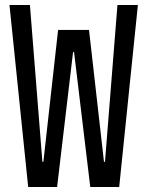

<svg xmlns="http://www.w3.org/2000/svg" viewBox="-20 -750 590 770"><path d="M93 0 18 -730H100L150 -101H154L213 -630H337L397 -101H401L451 -730H533L458 0H342L277 -541H273L209 0Z"/></svg>

Font: M PLUS Code Latin SemiExpanded
Style: Regular
Weight: 400
Width: 6
Designer: Coji Morishita
Foundry: UNDERFOREST DESIGN
Version: Version 1.002; ttfautohint (v1.8.3)